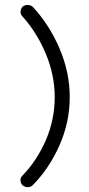

<svg xmlns="http://www.w3.org/2000/svg" viewBox="-20 -661 366 793"><path d="M73 104Q65 96 64.5 84Q64 72 73 64Q133 2 169.5 -82.5Q206 -167 206 -260Q206 -352 168.5 -440.5Q131 -529 72 -594Q64 -602 65 -614Q66 -626 74 -634Q83 -641 95.5 -640.5Q108 -640 116 -632Q183 -560 225.5 -461.5Q268 -363 268 -260Q268 -157 226 -61.5Q184 34 115 104Q107 112 94.5 112Q82 112 73 104Z"/></svg>

Font: Hoogli Medium
Style: Regular
Weight: 500
Designer: Anand Singh Naorem
Foundry: Brand New Type
Version: Version 1.00 b007